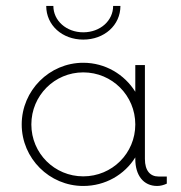

<svg xmlns="http://www.w3.org/2000/svg" viewBox="-20 -615 605 643"><path d="M258.8 -482.4C329.1 -482.4 383.3 -530.3 383.3 -595.2H358.9C358.9 -545.9 315.9 -506.8 258.8 -506.8C202.1 -506.8 158.7 -545.9 158.7 -595.2H134.8C134.8 -530.3 188.5 -482.4 258.8 -482.4ZM510.7 -23.9C483.4 -23.9 465.3 -43 465.3 -82.5V-397H433.1V-307.6C397 -365.7 332.5 -404.8 258.8 -404.8C145.5 -404.8 52.7 -312 52.7 -198.2C52.7 -84.5 145.5 7.8 258.8 7.8C332.5 7.8 397 -29.8 433.1 -87.9V-82.5C433.1 -27.8 460.4 7.8 506.3 7.8C517.1 7.8 528.3 4.9 538.6 0V-23.9ZM258.8 -24.4C162.6 -24.4 85 -101.6 85 -198.2C85 -294.9 162.6 -372.6 258.8 -372.6C355.5 -372.6 433.1 -294.9 433.1 -198.2C433.1 -101.6 355.5 -24.4 258.8 -24.4Z"/></svg>

Font: Now ExtraLight
Style: Regular
Weight: 200
Designer: Alfredo Marco Pradil
Foundry: Alfredo Marco Pradil
Version: Version 1.200;hotconv 1.0.109;makeotfexe 2.5.65596